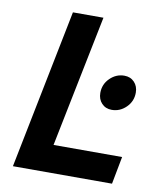

<svg xmlns="http://www.w3.org/2000/svg" viewBox="-80 -765 701 830"><g transform="rotate(10 270.5 -350.0)"><path d="M190 -121H491L468 0H33L173 -700H307ZM501 -405Q501 -367 474 -340.5Q447 -314 411 -314Q384 -314 367 -332Q350 -350 350 -378Q350 -416 377 -442.5Q404 -469 440 -469Q467 -469 484 -451Q501 -433 501 -405Z"/></g></svg>

Font: Gontserrat Medium
Style: Italic
Weight: 500
Italic angle: -11.3°
Designer: Julieta Ulanovsky
Foundry: Julieta Ulanovsky
Version: Version 6.001